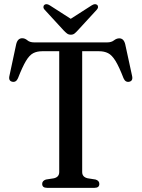

<svg xmlns="http://www.w3.org/2000/svg" viewBox="-20 -904 681 924"><path d="M144.5 -700H496Q516 -700 528.5 -709.8Q541 -719.5 554 -719.5Q575.5 -719.5 582.5 -691.5L615.5 -539.5Q621.5 -514.5 601.5 -510.5Q583.5 -507 574.5 -527.5Q553 -583 535.8 -611Q518.5 -639 500 -648.2Q481.5 -657.5 456.5 -657.5H375.5V-76Q375.5 -52 402 -46L440 -40Q458 -34.5 458 -19Q458 0 435 0H206.5Q183 0 183 -19Q183 -34 201 -40L239.5 -46Q265 -52 265 -76V-657.5H183.5Q158 -657.5 139.8 -648Q121.5 -638.5 104.8 -610.5Q88 -582.5 66.5 -527.5Q57.5 -507 39.5 -510.5Q19.5 -514.5 25.5 -539.5L58 -691.5Q65 -720 87 -720Q100 -720 111.8 -710Q123.5 -700 144.5 -700ZM355 -758.5Q346 -748.5 338.8 -742.8Q331.5 -737 321 -737Q310 -737 302.5 -742.8Q295 -748.5 285.5 -758.5L195 -857Q188.5 -864 189 -870.8Q189.5 -877.5 193.5 -880.5Q203.5 -888.5 220 -878L320.5 -813.5L421 -878Q437.5 -888.5 447.5 -880.5Q451.5 -877.5 451.8 -870.8Q452 -864 445.5 -857Z"/></svg>

Font: Fraunces 72pt S050
Style: Regular
Weight: 400
Version: Version 1.000; ttfautohint (v1.8.3)